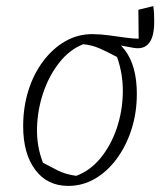

<svg xmlns="http://www.w3.org/2000/svg" viewBox="-20 -602 542 630"><path d="M418 -445 277 -471 282 -490Q309 -490 338 -486Q367 -482 392.5 -478.5Q418 -475 435 -475L434 -570L483 -582Q485 -568 485.5 -555Q486 -542 486 -531Q486 -482 469 -460.5Q452 -439 418 -445ZM204 8Q135 8 95.5 -45Q56 -98 56 -188Q56 -250 73 -304.5Q90 -359 121.5 -401Q153 -443 194 -466.5Q235 -490 282 -490Q350 -490 389.5 -438Q429 -386 429 -294Q429 -232 411.5 -177.5Q394 -123 363 -81Q332 -39 291.5 -15.5Q251 8 204 8ZM230 -25Q276 -42 310 -83.5Q344 -125 363 -181Q382 -237 383 -298Q384 -359 364 -415Q330 -433 306 -443.5Q282 -454 253 -457Q208 -439 174.5 -396.5Q141 -354 122 -298Q103 -242 101.5 -182Q100 -122 121 -68Q145 -55 170 -42.5Q195 -30 230 -25Z"/></svg>

Font: Piazzolla Thin Thin
Style: Italic
Weight: 250
Italic angle: -11.3°
Version: Version 2.005